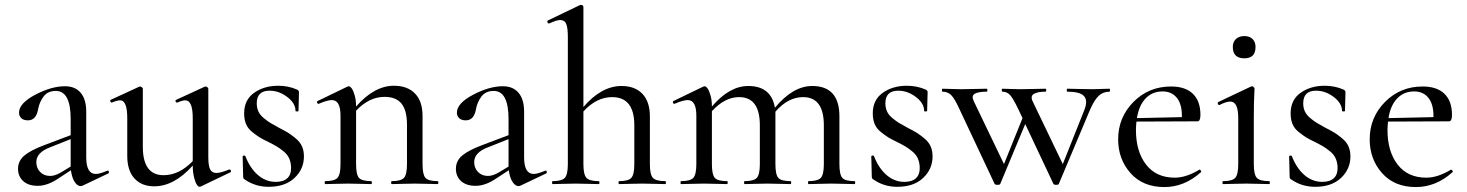

<svg xmlns="http://www.w3.org/2000/svg" viewBox="-20 -745 5937 777"><path d="M414 -54Q419 -56 420.5 -50.5Q422 -45 418 -43L315 6Q311 8 306 8Q293 8 282 -9Q271 -26 267 -56L218 -24Q173 7 133 7Q95 7 74 -12Q53 -31 53 -62Q53 -94 78.5 -115.5Q104 -137 160 -158L266 -198V-263Q266 -377 206 -377Q173 -377 156 -354Q139 -331 134 -302Q126 -258 93 -258Q75 -258 66 -267Q57 -276 57 -289Q57 -327 122.5 -361.5Q188 -396 243 -396Q284 -396 306.5 -369.5Q329 -343 329 -293V-108Q329 -41 368 -41Q383 -41 414 -54ZM228 -48 266 -71V-78V-182L183 -149Q127 -128 127 -89Q127 -65 142.5 -49Q158 -33 183 -33Q203 -33 228 -48Z M907 -59Q910 -60 912.5 -57.5Q915 -55 915 -52Q915 -49 913 -48L792 10Q790 11 788 11Q782 11 776 1.5Q770 -8 765 -28.5Q760 -49 760 -75Q685 9 604 9Q553 9 524 -23Q495 -55 495 -114V-267Q495 -339 466 -339Q454 -339 433 -330Q431 -329 428.5 -331.5Q426 -334 426 -337Q426 -340 428 -341L543 -394L547 -395Q550 -395 554 -392Q558 -389 558 -386V-151Q558 -36 642 -36Q705 -36 760 -93V-267Q760 -339 730 -339Q718 -339 698 -330Q695 -329 692.5 -331.5Q690 -334 690 -337Q690 -340 693 -341L808 -394Q810 -395 812 -395Q815 -395 819 -392Q823 -389 823 -386V-109Q823 -74 830.5 -59.5Q838 -45 856 -45Q873 -45 907 -59Z M1019 -327Q1019 -309 1025.5 -294.5Q1032 -280 1047 -267.5Q1062 -255 1073.5 -248Q1085 -241 1107 -229Q1134 -215 1145.5 -208Q1157 -201 1175.5 -186Q1194 -171 1202 -153Q1210 -135 1210 -112Q1210 -61 1172 -25Q1134 11 1067 11Q1013 11 970 -19Q964 -22 964 -30L962 -112Q962 -115 967 -115.5Q972 -116 973 -113Q992 -64 1024 -36.5Q1056 -9 1096 -9Q1127 -9 1143 -24Q1159 -39 1158 -69Q1157 -89 1150 -104.5Q1143 -120 1127.5 -132.5Q1112 -145 1100.5 -152Q1089 -159 1067 -170Q1042 -182 1030 -189.5Q1018 -197 1000.5 -211Q983 -225 975.5 -243.5Q968 -262 968 -286Q968 -341 1008.5 -369.5Q1049 -398 1106 -398Q1146 -398 1181 -383Q1190 -379 1190 -372Q1190 -362 1189 -336.5Q1188 -311 1188 -296Q1188 -294 1182 -294Q1176 -294 1176 -296Q1176 -327 1142.5 -352.5Q1109 -378 1071 -378Q1019 -378 1019 -327Z M1751 -12Q1754 -12 1754 -6Q1754 0 1751 0Q1740 0 1708.5 -1Q1677 -2 1658 -2Q1639 -2 1607.5 -1Q1576 0 1565 0Q1563 0 1563 -6Q1563 -12 1565 -12Q1603 -12 1615 -25.5Q1627 -39 1627 -81V-240Q1627 -298 1605 -325.5Q1583 -353 1536 -353Q1474 -353 1421 -297V-81Q1421 -39 1432.5 -25.5Q1444 -12 1482 -12Q1485 -12 1485 -6Q1485 0 1482 0Q1471 0 1439.5 -1Q1408 -2 1389 -2Q1370 -2 1338.5 -1Q1307 0 1296 0Q1294 0 1294 -6Q1294 -12 1296 -12Q1334 -12 1346 -25.5Q1358 -39 1358 -81V-277Q1358 -340 1323 -340Q1305 -340 1270 -325Q1267 -324 1265 -326.5Q1263 -329 1263 -332Q1263 -335 1265 -336L1385 -394Q1391 -396 1391 -396Q1397 -396 1403.5 -387Q1410 -378 1415.5 -358.5Q1421 -339 1421 -314Q1495 -398 1574 -398Q1629 -398 1659.5 -366.5Q1690 -335 1690 -276V-81Q1690 -39 1701.5 -25.5Q1713 -12 1751 -12Z M2186 -54Q2191 -56 2192.5 -50.5Q2194 -45 2190 -43L2087 6Q2083 8 2078 8Q2065 8 2054 -9Q2043 -26 2039 -56L1990 -24Q1945 7 1905 7Q1867 7 1846 -12Q1825 -31 1825 -62Q1825 -94 1850.5 -115.5Q1876 -137 1932 -158L2038 -198V-263Q2038 -377 1978 -377Q1945 -377 1928 -354Q1911 -331 1906 -302Q1898 -258 1865 -258Q1847 -258 1838 -267Q1829 -276 1829 -289Q1829 -327 1894.5 -361.5Q1960 -396 2015 -396Q2056 -396 2078.5 -369.5Q2101 -343 2101 -293V-108Q2101 -41 2140 -41Q2155 -41 2186 -54ZM2000 -48 2038 -71V-78V-182L1955 -149Q1899 -128 1899 -89Q1899 -65 1914.5 -49Q1930 -33 1955 -33Q1975 -33 2000 -48Z M2672 -12Q2675 -12 2675 -6Q2675 0 2672 0Q2661 0 2629.5 -1Q2598 -2 2579 -2Q2560 -2 2528 -1Q2496 0 2486 0Q2483 0 2483 -6Q2483 -12 2486 -12Q2523 -12 2535 -25.5Q2547 -39 2547 -81V-238Q2547 -352 2457 -352Q2394 -352 2341 -294V-81Q2341 -39 2353 -25.5Q2365 -12 2403 -12Q2406 -12 2406 -6Q2406 0 2403 0Q2392 0 2360.5 -1Q2329 -2 2310 -2Q2290 -2 2259 -1Q2228 0 2217 0Q2214 0 2214 -6Q2214 -12 2217 -12Q2254 -12 2266 -25.5Q2278 -39 2278 -81V-596Q2278 -632 2271.5 -648Q2265 -664 2247 -664Q2233 -664 2202 -650Q2200 -649 2197.5 -651.5Q2195 -654 2195 -657.5Q2195 -661 2197 -662L2328 -725H2331Q2341 -725 2341 -716V-312Q2414 -397 2495 -397Q2550 -397 2580 -365Q2610 -333 2610 -274V-81Q2610 -39 2622 -25.5Q2634 -12 2672 -12Z M3438 -12Q3441 -12 3441 -6Q3441 0 3438 0Q3427 0 3396 -1Q3365 -2 3345 -2Q3326 -2 3294.5 -1Q3263 0 3252 0Q3250 0 3250 -6Q3250 -12 3252 -12Q3290 -12 3302 -25.5Q3314 -39 3314 -81V-238Q3314 -352 3230 -352Q3169 -352 3118 -293V-278V-81Q3118 -39 3129.5 -25.5Q3141 -12 3179 -12Q3182 -12 3182 -6Q3182 0 3179 0Q3169 0 3137 -1Q3105 -2 3086 -2Q3067 -2 3036 -1Q3005 0 2994 0Q2991 0 2991 -6Q2991 -12 2994 -12Q3031 -12 3043 -25.5Q3055 -39 3055 -81V-238Q3055 -352 2971 -352Q2913 -352 2861 -295V-81Q2861 -39 2872.5 -25.5Q2884 -12 2922 -12Q2925 -12 2925 -6Q2925 0 2922 0Q2911 0 2879.5 -1Q2848 -2 2829 -2Q2810 -2 2778.5 -1Q2747 0 2736 0Q2734 0 2734 -6Q2734 -12 2736 -12Q2774 -12 2786 -25.5Q2798 -39 2798 -81V-277Q2798 -340 2763 -340Q2745 -340 2710 -325Q2707 -324 2705 -326.5Q2703 -329 2703 -332Q2703 -335 2705 -336L2825 -394Q2831 -396 2831 -396Q2837 -396 2843.5 -387Q2850 -378 2855.5 -358.5Q2861 -339 2861 -314Q2932 -397 3008 -397Q3101 -397 3116 -309Q3189 -397 3267 -397Q3377 -397 3377 -274V-81Q3377 -39 3388.5 -25.5Q3400 -12 3438 -12Z M3563 -327Q3563 -309 3569.5 -294.5Q3576 -280 3591 -267.5Q3606 -255 3617.5 -248Q3629 -241 3651 -229Q3678 -215 3689.5 -208Q3701 -201 3719.5 -186Q3738 -171 3746 -153Q3754 -135 3754 -112Q3754 -61 3716 -25Q3678 11 3611 11Q3557 11 3514 -19Q3508 -22 3508 -30L3506 -112Q3506 -115 3511 -115.5Q3516 -116 3517 -113Q3536 -64 3568 -36.5Q3600 -9 3640 -9Q3671 -9 3687 -24Q3703 -39 3702 -69Q3701 -89 3694 -104.5Q3687 -120 3671.5 -132.5Q3656 -145 3644.5 -152Q3633 -159 3611 -170Q3586 -182 3574 -189.5Q3562 -197 3544.5 -211Q3527 -225 3519.5 -243.5Q3512 -262 3512 -286Q3512 -341 3552.5 -369.5Q3593 -398 3650 -398Q3690 -398 3725 -383Q3734 -379 3734 -372Q3734 -362 3733 -336.5Q3732 -311 3732 -296Q3732 -294 3726 -294Q3720 -294 3720 -296Q3720 -327 3686.5 -352.5Q3653 -378 3615 -378Q3563 -378 3563 -327Z M4470 -386Q4472 -386 4472 -380Q4472 -374 4470 -374Q4444 -374 4426 -357Q4408 -340 4390 -298L4265 -1Q4264 3 4254.5 3Q4245 3 4243 -1L4129 -243L4028 -1Q4027 3 4017 3Q4007 3 4005 -1L3863 -303Q3843 -347 3829 -360.5Q3815 -374 3794 -374Q3792 -374 3792 -380Q3792 -386 3794 -386Q3803 -386 3828 -385Q3853 -384 3869 -384Q3892 -384 3926 -385Q3960 -386 3973 -386Q3976 -386 3976 -380Q3976 -374 3973 -374Q3939 -374 3924.5 -365.5Q3910 -357 3921 -335L4043 -81L4118 -267L4101 -303Q4080 -347 4067.5 -360.5Q4055 -374 4036 -374Q4034 -374 4034 -380Q4034 -386 4036 -386Q4045 -386 4068.5 -385Q4092 -384 4107 -384Q4132 -384 4165.5 -385Q4199 -386 4211 -386Q4214 -386 4214 -380Q4214 -374 4211 -374Q4179 -374 4164 -365Q4149 -356 4159 -335L4281 -81L4369 -302Q4383 -339 4366.5 -356.5Q4350 -374 4299 -374Q4297 -374 4297 -380Q4297 -386 4299 -386Q4313 -386 4344 -385Q4375 -384 4400 -384Q4415 -384 4436 -385Q4457 -386 4470 -386Z M4833 -58Q4835 -60 4839 -55.5Q4843 -51 4840 -48Q4773 12 4692 12Q4605 12 4555 -44.5Q4505 -101 4505 -181Q4505 -270 4567 -332.5Q4629 -395 4719 -395Q4777 -395 4807.5 -365.5Q4838 -336 4838 -280Q4838 -254 4826 -254L4579 -253Q4577 -231 4577 -219Q4577 -132 4618 -79Q4659 -26 4734 -26Q4780 -26 4833 -58ZM4685 -375Q4643 -375 4616 -346.5Q4589 -318 4581 -267L4763 -271Q4764 -322 4743 -348.5Q4722 -375 4685 -375Z M5016 -509Q4969 -509 4969 -555Q4969 -575 4981.5 -587Q4994 -599 5016 -599Q5037 -599 5049 -587Q5061 -575 5061 -555Q5061 -509 5016 -509ZM4930 0Q4927 0 4927 -6Q4927 -12 4930 -12Q4967 -12 4979 -25.5Q4991 -39 4991 -81V-267Q4991 -334 4959 -334Q4942 -334 4915 -320Q4913 -319 4910.5 -321.5Q4908 -324 4908 -327.5Q4908 -331 4910 -332L5043 -395L5047 -396Q5050 -396 5053.5 -392.5Q5057 -389 5057 -386Q5057 -382 5056 -366Q5055 -350 5054.5 -323.5Q5054 -297 5054 -268V-81Q5054 -39 5066 -25.5Q5078 -12 5116 -12Q5119 -12 5119 -6Q5119 0 5116 0Q5105 0 5073.5 -1Q5042 -2 5023 -2Q5003 -2 4972 -1Q4941 0 4930 0Z M5254 -327Q5254 -309 5260.5 -294.5Q5267 -280 5282 -267.5Q5297 -255 5308.5 -248Q5320 -241 5342 -229Q5369 -215 5380.5 -208Q5392 -201 5410.5 -186Q5429 -171 5437 -153Q5445 -135 5445 -112Q5445 -61 5407 -25Q5369 11 5302 11Q5248 11 5205 -19Q5199 -22 5199 -30L5197 -112Q5197 -115 5202 -115.5Q5207 -116 5208 -113Q5227 -64 5259 -36.5Q5291 -9 5331 -9Q5362 -9 5378 -24Q5394 -39 5393 -69Q5392 -89 5385 -104.5Q5378 -120 5362.5 -132.5Q5347 -145 5335.5 -152Q5324 -159 5302 -170Q5277 -182 5265 -189.5Q5253 -197 5235.5 -211Q5218 -225 5210.5 -243.5Q5203 -262 5203 -286Q5203 -341 5243.5 -369.5Q5284 -398 5341 -398Q5381 -398 5416 -383Q5425 -379 5425 -372Q5425 -362 5424 -336.5Q5423 -311 5423 -296Q5423 -294 5417 -294Q5411 -294 5411 -296Q5411 -327 5377.5 -352.5Q5344 -378 5306 -378Q5254 -378 5254 -327Z M5851 -58Q5853 -60 5857 -55.5Q5861 -51 5858 -48Q5791 12 5710 12Q5623 12 5573 -44.5Q5523 -101 5523 -181Q5523 -270 5585 -332.5Q5647 -395 5737 -395Q5795 -395 5825.5 -365.5Q5856 -336 5856 -280Q5856 -254 5844 -254L5597 -253Q5595 -231 5595 -219Q5595 -132 5636 -79Q5677 -26 5752 -26Q5798 -26 5851 -58ZM5703 -375Q5661 -375 5634 -346.5Q5607 -318 5599 -267L5781 -271Q5782 -322 5761 -348.5Q5740 -375 5703 -375Z"/></svg>

Font: Cormorant Garamond Book
Style: Regular
Weight: 500
Designer: Christian Thalmann (Catharsis Fonts)
Version: Version 1.000;PS 002.000;hotconv 1.0.88;makeotf.lib2.5.64775